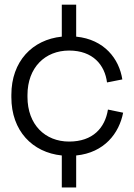

<svg xmlns="http://www.w3.org/2000/svg" viewBox="-20 -658 580 828"><path d="M246.5 -638V-500C119.5 -487 29 -393.5 29 -249V-238.5C29 -94 119.5 -0.5 246.5 12.5V150.5H308.5V12.5C430 0.5 494 -83.5 511 -172L445.5 -185.5C433 -107 381 -47.5 278 -47.5C174.5 -47.5 98.5 -120.5 98.5 -240V-248C98.5 -367 174.5 -440 278 -440C381 -440 432 -377.5 441.5 -302.5L507.5 -315.5C494 -404 430 -488 308.5 -500V-638Z"/></svg>

Font: MCL Standard Light
Style: Regular
Weight: 300
Designer: Květoslav Bartoš
Foundry: Florian Karsten
Version: Version 1.001;Glyphs 3.2.3 (3260)